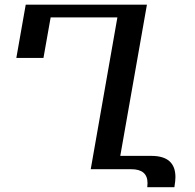

<svg xmlns="http://www.w3.org/2000/svg" viewBox="-20 -713 823 809"><path d="M714.8 75.7H600.6L601.6 58.6Q601.6 0 533.2 0H362.3L474.6 -639.6H193.4L163.1 -468.8H48.8L88.4 -693.4H599.1L486.8 -56.2H617.7Q719.2 -56.2 719.2 33.2Q719.2 49.8 714.8 75.7Z"/></svg>

Font: Kelvinch
Style: Bold Italic
Weight: 700
Italic angle: -10°
Designer: Paul James Miller
Foundry: High-Logic / Made with FontCreator
Version: Version 3.30 September 23, 2016